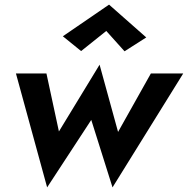

<svg xmlns="http://www.w3.org/2000/svg" viewBox="-20 -778 813 831"><path d="M49 -460 184 33 375 -259 467 33 773 -460H633L491 -207L411 -498L235 -209L181 -460ZM440 -644 519 -556 613 -616 452 -758 252 -621 331 -557Z"/></svg>

Font: Jost SemiBold
Style: Italic
Weight: 600
Italic angle: -5°
Version: Version 3.710